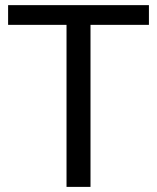

<svg xmlns="http://www.w3.org/2000/svg" viewBox="-20 -731 614 751"><path d="M11.7 -633.8H240.2V0H334V-633.8H562.5V-710.9H11.7Z"/></svg>

Font: Roboto Flex
Style: wght 400 wdth 100 opsz 14.0 GRAD 0.00 slnt 0.00 XTRA 468 XOPQ 96 YOPQ 79 YTLC 514 YTUC 712 YTAS 750 YTDE -203.00 YTFI 738
Weight: 400
Designer: Berlow after Robertson
Foundry: Google
Version: Version 3.100